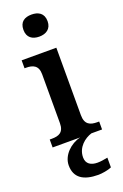

<svg xmlns="http://www.w3.org/2000/svg" viewBox="-187 -819 715 1113"><g transform="rotate(-20 170.0 -263.0)"><path d="M167 -630C208 -630 242 -650 242 -698C242 -748 208 -766 167 -766C125 -766 93 -748 93 -698C93 -650 125 -630 167 -630ZM19 0H189C128 14 71 68 71 130C71 206 123 240 215 240C236 240 276 234 297 224V164C273 169 252 172 234 172C194 172 165 155 165 115C165 52 216 13 258 0H324V-49H312C270 -49 237 -61 237 -120V-536H23V-487H32C73 -487 107 -475 107 -420V-118C107 -60 74 -49 32 -49H19Z"/></g></svg>

Font: Noto Serif Devanagari SemiBold
Style: Regular
Weight: 600
Designer: Universal Thirst, Indian Type Foundry and the Monotype Design Team
Foundry: Monotype Imaging Inc.
Version: Version 2.004